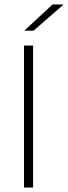

<svg xmlns="http://www.w3.org/2000/svg" viewBox="-20 -844 306 864"><path d="M129 0H88V-639H129ZM216.5 -824H265.5V-823L131 -706H90V-706.5Z"/></svg>

Font: Anek Telugu Medium ExtraLight
Style: Regular
Weight: 250
Version: Version 1.003